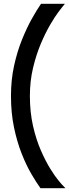

<svg xmlns="http://www.w3.org/2000/svg" viewBox="-20 -870 366 1015"><path d="M326 125H194Q173 96 146 50Q119 4 94.5 -58Q70 -120 54 -196.5Q38 -273 38 -363Q38 -448 54.5 -523Q71 -598 96.5 -661Q122 -724 149 -772Q176 -820 197 -850H323L307 -830Q306 -829 288.5 -806Q271 -783 246 -740.5Q221 -698 196.5 -640.5Q172 -583 155 -512.5Q138 -442 138 -363Q138 -277 154.5 -204.5Q171 -132 196 -75Q221 -18 245.5 21.5Q270 61 287 81.5Q304 102 305 103Z"/></svg>

Font: Bruno Ace SC
Style: Regular
Weight: 400
Version: Version 1.100; ttfautohint (v1.8.4.7-5d5b);gftools[0.9.27]